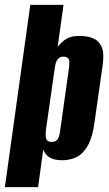

<svg xmlns="http://www.w3.org/2000/svg" viewBox="-39 -650 445 786"><path d="M-19 116 85 -630H221L197 -458Q214 -480 233.5 -491.5Q253 -503 286 -503Q316 -503 340 -494Q364 -485 376 -460.5Q388 -436 382 -389L348 -150Q340 -89 321 -55Q302 -21 275.5 -7.5Q249 6 215 6Q184 6 165 -5Q146 -16 138 -38L117 116ZM172 -69Q184 -69 191 -74Q198 -79 201.5 -89Q205 -99 207 -113L244 -376Q245 -387 245 -395Q245 -403 242.5 -408Q240 -413 234.5 -415.5Q229 -418 220 -418Q210 -418 203 -413Q196 -408 192 -399Q188 -390 186 -377L149 -118Q148 -106 148 -97.5Q148 -89 150 -82.5Q152 -76 157.5 -72.5Q163 -69 172 -69Z"/></svg>

Font: Alumni Sans Thin ExtraBold
Style: Italic
Weight: 800
Italic angle: -8°
Version: Version 1.016